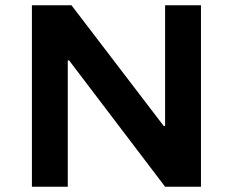

<svg xmlns="http://www.w3.org/2000/svg" viewBox="-20 -708 883 728"><path d="M101 0V-688H251L601 -230H606V-688H742V0H606L242 -479H237V0Z"/></svg>

Font: Saira Expanded SemiBold
Style: Regular
Weight: 600
Width: 7
Designer: Hector Gatti with collaboration of the Omnibus-Type team
Foundry: Omnibus-Type
Version: Version 1.100; ttfautohint (v1.8.3)